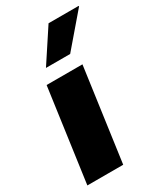

<svg xmlns="http://www.w3.org/2000/svg" viewBox="-191 -838 782 914"><g transform="rotate(-30 200.5 -380.5)"><path d="M9 0 80 -511H277L206 0ZM118 -583 235 -761H400L401 -758L251 -583Z"/></g></svg>

Font: Chivo Medium Black
Style: Italic
Weight: 900
Italic angle: -8.05°
Version: Version 2.002